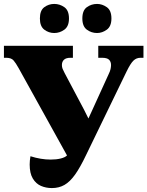

<svg xmlns="http://www.w3.org/2000/svg" viewBox="-20 -947 750 977"><path d="M244 10Q214 10 188.5 -1Q163 -12 147 -38.5Q131 -65 131 -110Q131 -120 132 -130.5Q133 -141 135 -152Q188 -135 238 -135Q267 -135 289 -140.5Q311 -146 321 -156L75 -600Q60 -627 48.5 -640Q37 -653 11 -653H0V-714H351V-653H339Q316 -653 305.5 -643Q295 -633 295 -616Q295 -606 298.5 -597Q302 -588 309 -575L407 -390Q419 -367 430 -344Q440 -366 451 -390L533 -570Q540 -584 542.5 -595.5Q545 -607 545 -616Q545 -633 535 -643Q525 -653 499 -653H480V-714H710V-653H695Q674 -653 659 -638.5Q644 -624 624 -583L418 -158Q388 -95 362 -58.5Q336 -22 308 -6Q280 10 244 10ZM474 -779Q445 -779 422 -796Q399 -813 399 -853Q399 -894 422 -910.5Q445 -927 474 -927Q500 -927 523.5 -910.5Q547 -894 547 -853Q547 -813 523.5 -796Q500 -779 474 -779ZM256 -779Q228 -779 205.5 -796Q183 -813 183 -853Q183 -894 205.5 -910.5Q228 -927 256 -927Q284 -927 307.5 -910.5Q331 -894 331 -853Q331 -813 307.5 -796Q284 -779 256 -779Z"/></svg>

Font: Noto Serif Black
Style: Regular
Weight: 900
Designer: Monotype Design Team
Foundry: Monotype Imaging Inc.
Version: Version 2.014; ttfautohint (v1.8.4.7-5d5b)